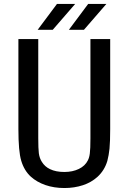

<svg xmlns="http://www.w3.org/2000/svg" viewBox="-20 -924 642 958"><path d="M243.2 -775.4 355 -904.3H264.2L168 -775.4ZM398.9 -775.4 510.7 -904.3H419.9L323.7 -775.4ZM394 0Q435.5 -13.7 466.3 -41.5Q501.5 -73.7 515.6 -121.1Q522.9 -148.9 526.4 -182.1Q529.8 -217.8 529.8 -279.8V-729H431.2V-233.9Q431.2 -181.6 428.2 -158.7Q425.8 -138.2 418.5 -124Q404.8 -96.2 373.5 -81.1Q342.3 -65.9 300.8 -65.9Q258.8 -65.9 229.5 -80.1Q203.6 -92.3 189 -116.2Q177.2 -134.3 173.8 -159.2Q170.9 -182.1 170.9 -234.9V-729H71.8V-279.8Q71.8 -168.9 85.9 -122.1Q100.6 -72.8 133.8 -42.5Q163.6 -15.6 206.5 -0.7Q249.5 14.2 301.8 14.2Q350.6 14.2 394 0Z"/></svg>

Font: Hack Dev
Style: Regular
Weight: 400
Designer: Christopher Simpkins
Foundry: Christopher Simpkins
Version: Version 2.0315